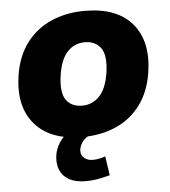

<svg xmlns="http://www.w3.org/2000/svg" viewBox="-52 -566 720 811"><g transform="rotate(-5 308.5 -160.5)"><path d="M15 0ZM282 11Q146 11 80.5 -65Q15 -141 35 -272Q48 -354 90 -409Q132 -464 195.5 -491.5Q259 -519 337 -519Q473 -519 537.5 -443Q602 -367 582 -236Q569 -154 527.5 -99Q486 -44 423 -16.5Q360 11 282 11ZM292 -121Q334 -121 364 -151Q394 -181 405 -246Q417 -322 394 -354.5Q371 -387 326 -387Q283 -387 253.5 -357Q224 -327 213 -262Q201 -186 223.5 -153.5Q246 -121 292 -121ZM280 198Q223 198 193 171.5Q163 145 163 99Q163 49 197 9.5Q231 -30 283 -48L326 0Q294 12 280.5 31.5Q267 51 267 70Q267 88 281 99.5Q295 111 316 111Q330 111 342.5 108.5Q355 106 370 101L382 182Q350 190 328 194Q306 198 280 198Z"/></g></svg>

Font: Winston ExtraBold
Style: Italic
Weight: 800
Italic angle: -9°
Designer: Original fonts by Vernon Adams / Changes by Cristiano Sobral
Foundry: Original fonts by Vernon Adams / Changes by Cristiano Sobral
Version: Version 2.503;July 17, 2020;FontCreator 13.0.0.2655 64-bit